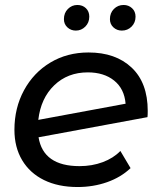

<svg xmlns="http://www.w3.org/2000/svg" viewBox="-20 -746 646 772"><path d="M574 -300Q574 -284 573 -275L135 -194Q154 -78 300 -78Q350 -78 393 -94Q436 -110 464 -139L505 -70Q466 -33 410.5 -13.5Q355 6 292 6Q214 6 157 -22Q100 -50 69 -102Q38 -154 38 -224Q38 -312 76.5 -383Q115 -454 182.5 -494.5Q250 -535 336 -535Q445 -535 509.5 -474Q574 -413 574 -300ZM134 -264 485 -329Q480 -389 439 -422Q398 -455 333 -455Q252 -455 198 -403Q144 -351 134 -264ZM237 -669Q237 -694 253 -710Q269 -726 291 -726Q312 -726 325.5 -713Q339 -700 339 -679Q339 -655 323 -639Q307 -623 285 -623Q265 -623 251 -636Q237 -649 237 -669ZM422 -669Q422 -694 438 -710Q454 -726 477 -726Q497 -726 511 -713Q525 -700 525 -679Q525 -655 509 -639Q493 -623 470 -623Q450 -623 436 -636Q422 -649 422 -669Z"/></svg>

Font: Montserrat Alternates Medium
Style: Italic
Weight: 500
Italic angle: -11.3°
Designer: Julieta Ulanovsky
Foundry: Julieta Ulanovsky
Version: Version 7.200